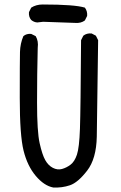

<svg xmlns="http://www.w3.org/2000/svg" viewBox="-20 -829 540 855"><path d="M217 6Q176 -2 139 -46Q102 -90 85 -158Q68 -226 68 -393Q68 -560 69 -597.5Q70 -635 84 -668Q98 -680 119 -678L139 -668Q152 -646 148 -616Q145 -501 145 -372Q145 -243 156.5 -191.5Q168 -140 181.5 -116Q195 -92 215.5 -81.5Q236 -71 256 -76.5Q276 -82 294 -95.5Q312 -109 322.5 -140Q333 -171 336 -255Q339 -339 341 -650L351 -670Q366 -682 388 -680L407 -670L417 -650Q413 -319 411 -220.5Q409 -122 368 -69Q327 -16 291.5 -4Q256 8 217 6ZM315 -727 172 -732 146 -729Q131 -730 119 -740Q107 -754 109 -775L119 -795Q141 -809 170 -809Q313 -809 358 -795Q370 -779 368 -758L358 -738Q341 -725 315 -727Z"/></svg>

Font: Kosefont JP
Style: Regular
Weight: 400
Designer: Nozomi Seto 瀬戸のぞみ
Version: Version 3.00;June 19, 2020